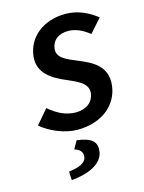

<svg xmlns="http://www.w3.org/2000/svg" viewBox="-111 -570 645 859"><g transform="rotate(-15 211.0 -140.0)"><path d="M197 12C314 12 386 -55 396 -138C407 -228 341 -260 278 -286C233 -305 185 -321 191 -366C195 -401 222 -426 269 -426C305 -426 336 -410 367 -386L422 -448C387 -476 338 -503 277 -503C175 -503 101 -443 91 -358C81 -278 147 -241 206 -216C251 -196 302 -177 296 -130C291 -92 260 -65 210 -65C164 -65 125 -85 86 -118L30 -52C73 -16 138 12 197 12ZM159 93C182 100 197 112 194 137C190 166 155 177 111 183L113 223C191 216 259 187 266 130C271 87 249 65 180 56Z"/></g></svg>

Font: Falling Sky
Style: LightObl
Weight: 400
Designer: Paul D. Hunt
Foundry: Adobe Systems Incorporated
Version: Version 1.02